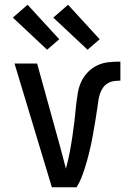

<svg xmlns="http://www.w3.org/2000/svg" viewBox="-20 -787 540 807"><path d="M198 0 41 -520H136L232 -173Q238 -150 244.5 -126Q251 -102 257 -78Q266 -111 272.5 -144.5Q279 -178 284 -211.5Q289 -245 293 -278.5Q297 -312 300 -346V-347Q303 -372 307 -396.5Q311 -421 321.5 -443.5Q332 -466 349.5 -484Q367 -502 389.5 -512.5Q412 -523 436.5 -525.5Q461 -528 486 -528V-448Q472 -448 458.5 -446Q445 -444 433 -437Q421 -430 413 -418.5Q405 -407 400.5 -394Q396 -381 394 -367.5Q392 -354 390 -340V-339Q386 -310 381 -281Q376 -252 371 -223Q366 -194 359.5 -165.5Q353 -137 345 -108.5Q337 -80 327 -52.5Q317 -25 302 0ZM348 -578 204 -713 266 -767 399 -622ZM178 -578 34 -713 96 -767 229 -622Z"/></svg>

Font: Iosevka SS10 Medium
Style: Regular
Weight: 500
Monospace: yes
Designer: Belleve Invis
Foundry: Belleve Invis
Version: Version 28.0.6; ttfautohint (v1.8.4)